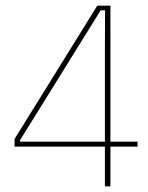

<svg xmlns="http://www.w3.org/2000/svg" viewBox="-20 -659 523 679"><path d="M370.5 0H351V-497L351.5 -622.5H336L51 -163.5V-147L43 -158H466.5V-140.5H31.5V-167.5L324 -639H370.5Z"/></svg>

Font: Anek Malayalam Thin
Style: Regular
Weight: 250
Version: Version 1.003